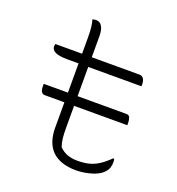

<svg xmlns="http://www.w3.org/2000/svg" viewBox="-130 -810 861 932"><g transform="rotate(20 300.0 -343.5)"><path d="M75 -325H502Q516 -325 520.5 -313.5Q525 -302 525 -285Q525 -283 525 -280Q525 -277 525 -275H98Q90 -275 84.5 -280Q79 -285 77 -294Q75 -303 75 -315Q75 -317 75 -320Q75 -323 75 -325ZM62 -526H496Q510 -526 517.5 -515.5Q525 -505 525 -486Q525 -485 525 -483Q525 -481 525 -479.5Q525 -478 525 -476H143Q121 -476 105 -478.5Q89 -481 79 -486Q69 -491 64.5 -498Q60 -505 60 -513Q60 -516 60.5 -519Q61 -522 61.5 -523.5Q62 -525 62 -526ZM521 -100Q522 -96 522.5 -92Q523 -88 523 -84Q523 -68 519 -54.5Q515 -41 499 -25Q491 -17 477.5 -9.5Q464 -2 446 3.5Q428 9 407.5 12.5Q387 16 365 16Q324 16 293 5.5Q262 -5 241.5 -25Q221 -45 210.5 -75Q200 -105 200 -144Q200 -202 200 -260.5Q200 -319 200 -377Q200 -435 200 -493.5Q200 -552 200 -610Q200 -640 197.5 -662.5Q195 -685 190 -700Q196 -702 200.5 -702.5Q205 -703 209 -703Q221 -703 230 -696Q239 -689 244.5 -673.5Q250 -658 250 -632Q250 -573 250 -514.5Q250 -456 250 -397Q250 -338 250 -279.5Q250 -221 250 -162Q250 -130 252.5 -107.5Q255 -85 262 -66Q280 -47 303.5 -38.5Q327 -30 355 -30Q389 -30 415 -36.5Q441 -43 465 -58.5Q489 -74 515 -100Z"/></g></svg>

Font: Recursive Monospace Casual Light
Style: Regular
Weight: 300
Version: Version 1.047